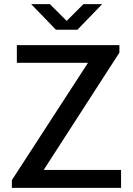

<svg xmlns="http://www.w3.org/2000/svg" viewBox="-20 -903 640 923"><path d="M37 0V-37L403 -601H61V-686H554V-650L190 -86H562V0ZM249 -760 130 -883H220L317 -786H284L381 -883H471L352 -760Z"/></svg>

Font: Chivo Mono Medium
Style: Regular
Weight: 400
Monospace: yes
Version: Version 1.008